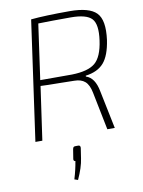

<svg xmlns="http://www.w3.org/2000/svg" viewBox="-101 -767 812 1091"><g transform="rotate(-10 304.5 -221.5)"><path d="M58 0 155 -690Q237 -698 378 -698Q491 -698 532.5 -655.5Q574 -613 559 -500Q546 -412 510.5 -371Q475 -330 405 -321V-316Q456 -300 471 -219L516 0H473L429 -219Q420 -265 397.5 -284.5Q375 -304 336 -304Q301 -305 257 -305.5Q213 -306 186 -306.5Q159 -307 142 -308L98 0ZM146 -341H329Q422 -343 463 -377Q504 -411 517 -504Q530 -596 499.5 -629Q469 -662 378 -662Q269 -662 191 -660ZM280 63H294Q307 63 306 78L297 137Q290 188 259 255L239 248Q255 196 263 146Q258 147 255 143Q252 139 253 133L262 77Q264 69 267 66Q270 63 280 63Z"/></g></svg>

Font: Exo 2.0 Extra Light
Style: Italic
Weight: 250
Italic angle: -8°
Designer: Natanael Gama
Version: Version 1.001;PS 001.001;hotconv 1.0.70;makeotf.lib2.5.58329